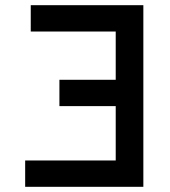

<svg xmlns="http://www.w3.org/2000/svg" viewBox="-20 -720 656 740"><path d="M77 0V-101.5H426V-311H209V-412.5H426V-598.5H98.5V-700H532.5V0Z"/></svg>

Font: Overpass Mono Light SemiBold
Style: Regular
Weight: 600
Monospace: yes
Version: Version 4.000